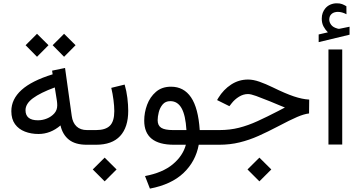

<svg xmlns="http://www.w3.org/2000/svg" viewBox="-20 -867 2142 1150"><path d="M295.4 -596.2 363.8 -664.6 432.6 -596.2 363.8 -526.9ZM133.3 -596.2 201.7 -664.6 270.5 -596.2 201.7 -526.9ZM47.9 -201.2Q47.9 -272.9 108.9 -328.1Q169.9 -383.3 295.4 -421.9L292 -443.8L369.6 -460L409.7 -172.4Q415 -132.3 438.2 -110.1Q461.4 -87.9 501.5 -87.9H516.6V0H499.5Q431.6 0 393.3 -30Q355 -60.1 342.3 -115.7Q282.7 -64.5 210.4 -64.5Q166 -64.5 128.9 -78.9Q91.8 -93.3 69.8 -123.5Q47.9 -153.8 47.9 -201.2ZM308.1 -343.3Q221.7 -311.5 177.2 -278.6Q132.8 -245.6 132.8 -207Q132.8 -146.5 207.5 -146.5Q234.9 -146.5 261.2 -157.2Q287.6 -168 305.2 -187.7Q322.8 -207.5 322.8 -235.4Q322.8 -250 320.8 -263.2Z M748 -203.1Q748 -105 699.7 -52.5Q651.4 0 555.2 0H497.1V-87.9H555.2Q611.8 -87.9 638.2 -114Q664.6 -140.1 664.6 -201.7Q664.6 -230.5 659.7 -268.3Q654.8 -306.2 646.5 -340.8L726.6 -360.4Q737.8 -322.3 742.9 -280.5Q748 -238.8 748 -203.1ZM535.6 147.9 606.9 77.1 678.2 147.9 606.9 219.2Z M1004.4 -347.7Q1081.1 -347.7 1124.3 -283.9Q1167.5 -220.2 1176.3 -87.9H1233.4V0H1170.4Q1151.9 100.1 1079.1 169.2Q1006.3 238.3 877.9 262.7L848.6 187.5Q954.1 167.5 1014.6 117.2Q1075.2 66.9 1093.3 0H1021.5Q843.8 0 843.8 -144.5Q843.8 -192.9 861.1 -239.5Q878.4 -286.1 914.1 -316.9Q949.7 -347.7 1004.4 -347.7ZM1096.7 -87.9Q1091.3 -177.2 1067.4 -219.2Q1043.5 -261.2 1000 -261.2Q970.7 -261.2 954.1 -241.2Q937.5 -221.2 930.9 -194.6Q924.3 -168 924.3 -147Q924.3 -115.2 945.8 -101.6Q967.3 -87.9 1016.6 -87.9Z M1462.4 147.9 1533.7 77.1 1605 147.9 1533.7 219.2ZM1213.9 0V-87.9H1293.5Q1356.9 -87.9 1411.6 -101.8Q1466.3 -115.7 1522.9 -141.6Q1579.6 -167.5 1648.4 -203.1L1686.5 -223.1Q1675.8 -226.6 1659.2 -234.1Q1642.6 -241.7 1596.2 -260.3Q1546.9 -280.3 1514.6 -292Q1482.4 -303.7 1465.3 -303.7Q1437.5 -303.7 1411.4 -287.6Q1385.3 -271.5 1367.2 -248L1354 -231L1280.3 -267.6L1287.6 -280.3Q1318.4 -330.6 1364.5 -360.6Q1410.6 -390.6 1465.8 -390.6Q1496.6 -390.6 1533.7 -377.7Q1570.8 -364.7 1613.8 -343.8Q1689.5 -306.6 1739.7 -289.8Q1790 -272.9 1832 -270.5L1831.1 -187.5Q1801.3 -184.1 1760 -166.5Q1718.8 -148.9 1644 -109.4Q1584.5 -78.1 1528.8 -53.2Q1473.1 -28.3 1415.5 -14.2Q1357.9 0 1292 0Z M1943.8 -673.3Q1928.2 -689 1917.7 -708.7Q1907.2 -728.5 1907.2 -755.4Q1907.2 -774.4 1912.8 -789.6Q1918.5 -804.7 1927.7 -815.9Q1940.4 -831.5 1958.7 -839.4Q1977.1 -847.2 1996.6 -847.2Q2016.6 -847.2 2028.8 -842.5Q2041 -837.9 2054.7 -829.6L2055.2 -781.7Q2028.3 -795.9 2003.4 -795.9Q1994.6 -795.9 1984.1 -793.2Q1973.6 -790.5 1965.8 -783.2Q1952.1 -771 1952.1 -749Q1952.6 -732.9 1963.6 -718.3Q1974.6 -703.6 1998.5 -696.8Q2001 -696.3 2003.4 -695.3Q2005.9 -694.3 2009.3 -694.3Q2012.2 -694.3 2014.2 -694.8L2073.7 -707V-659.2L1888.7 -614.7V-660.6ZM1947.3 -570.8H2029.8V-1.4H1947.3Z"/></svg>

Font: Vazir
Style: Regular
Weight: 400
Designer: Saber Rastikerdar
Foundry: Saber Rastikerdar
Version: Version 30.0.0